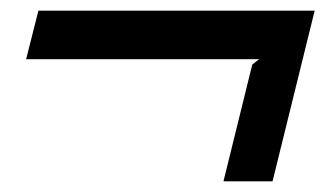

<svg xmlns="http://www.w3.org/2000/svg" viewBox="-20 -390 617 360"><path d="M570 -370 491 -50H399L453 -269L466 -279H29L52 -370Z"/></svg>

Font: Sinkin Sans 400 Italic
Style: Italic
Weight: 400
Italic angle: -112°
Designer: Keith Bates
Foundry: K-Type
Version: Sinkin Sans (version 1.0)  by Keith Bates   •   © 2014   www